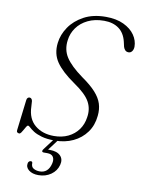

<svg xmlns="http://www.w3.org/2000/svg" viewBox="-99 -777 788 1059"><g transform="rotate(10 295.0 -248.0)"><path d="M249 -5H273L215.5 71.5L203.5 66.5Q210 66 216.2 66Q222.5 66 229.5 66Q270 66 289.2 85.8Q308.5 105.5 300 137.5Q291 172 261 193Q231 214 191 214Q157 214 137 198.2Q117 182.5 122 158.5Q123.5 152.5 127.8 149Q132 145.5 136.5 145.5Q141 145 143.8 147.5Q146.5 150 146.5 154.5Q145.5 175.5 160.2 184Q175 192.5 194.5 192.5Q241.5 192.5 255 139Q261 115.5 252.2 100.8Q243.5 86 218.5 86H199.5Q190 86 189.2 80.2Q188.5 74.5 194.5 67.5ZM247 10.5Q202 10.5 173 2Q144 -6.5 127.2 -17.2Q110.5 -28 101.8 -36.5Q93 -45 88 -45Q84 -45 79 -37.2Q74 -29.5 68.8 -19.5Q63.5 -9.5 58 -1.8Q52.5 6 47.5 6Q39.5 6 35.5 1.5Q31.5 -3 33 -11.5L53.5 -181.5Q54.5 -190.5 59 -194.8Q63.5 -199 69.5 -199Q76 -199 80.2 -194.2Q84.5 -189.5 85.5 -181.5L87.5 -150.5Q89.5 -83.5 131.2 -48.5Q173 -13.5 237.5 -13.5Q282.5 -13.5 317.2 -30.2Q352 -47 373.8 -77Q395.5 -107 401 -147Q409 -195 387.2 -234.2Q365.5 -273.5 298 -319.5Q225.5 -369.5 194 -415.5Q162.5 -461.5 170 -523Q175.5 -570 204.5 -612.8Q233.5 -655.5 284.5 -683Q335.5 -710.5 407 -710.5Q466 -710.5 507 -691Q548 -671.5 569.2 -640.8Q590.5 -610 590.5 -575Q590 -559.5 582.5 -549.5Q575 -539.5 563.5 -539.5Q551.5 -539.5 544.5 -546.5Q537.5 -553.5 534 -564.5L527.5 -593Q516 -640.5 483.5 -664Q451 -687.5 401.5 -687.5Q349.5 -687.5 310.5 -668.5Q271.5 -649.5 248.8 -617.5Q226 -585.5 221.5 -547Q214 -493.5 241 -451.5Q268 -409.5 335.5 -360.5Q386 -325.5 413.8 -294.5Q441.5 -263.5 451.2 -232.5Q461 -201.5 457 -165Q452 -111 423.5 -71.8Q395 -32.5 349.5 -11Q304 10.5 247 10.5Z"/></g></svg>

Font: Fraunces ExtraLight
Style: Italic
Weight: 250
Italic angle: -16°
Version: Version 1.000;[b76b70a41]